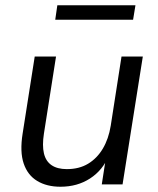

<svg xmlns="http://www.w3.org/2000/svg" viewBox="-20 -701 601 730"><path d="M210 9Q158 9 121.5 -13Q85 -35 70 -79.5Q55 -124 66 -193L112 -486H193L147 -193Q140 -148 147 -118Q154 -88 176 -73Q198 -58 234 -58Q281 -58 315 -78.5Q349 -99 371 -136Q393 -173 401 -223L442 -486H523L446 0H367L384 -110H394Q371 -54 322.5 -22.5Q274 9 210 9ZM190 -626 198 -681H495L486 -626Z"/></svg>

Font: Nunito Sans 12pt
Style: Italic
Weight: 400
Italic angle: -9°
Designer: Vernon Adams
Foundry: Vernon Adams
Version: Version 3.101;gftools[0.9.27]